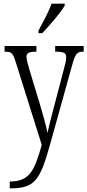

<svg xmlns="http://www.w3.org/2000/svg" viewBox="-20 -786 475 1044"><path d="M189 -619V-606H210C253 -651 313 -721 332 -756V-766H260C245 -721 218 -674 189 -619ZM33 201V238H38C164 238 197 198 249 11L371 -427C390 -496 399 -505 432 -505H435V-536H280V-505H290C330 -504 340 -496 340 -475C340 -458 335 -437 328 -413L273 -203C258 -147 246 -100 238 -63C232 -98 216 -156 194 -229L140 -407C131 -439 124 -463 124 -477C124 -495 134 -505 175 -505H178V-536H5V-505H7C44 -505 50 -497 66 -447L207 2C167 143 141 201 33 201Z"/></svg>

Font: Noto Serif Hebrew ExtraCondensed Light
Style: Regular
Weight: 300
Width: 2
Designer: Monotype Design Team
Foundry: Monotype Imaging Inc.
Version: Version 2.004